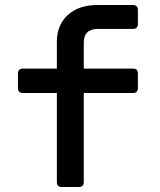

<svg xmlns="http://www.w3.org/2000/svg" viewBox="-20 -750 640 770"><path d="M228 0Q208 0 208 -20V-377H72Q52 -377 52 -397V-455Q52 -475 72 -475H208V-581Q208 -650 252 -690Q296 -730 372 -730H513Q533 -730 533 -710V-654Q533 -634 513 -634H374Q316 -634 316 -580V-475H513Q533 -475 533 -455V-397Q533 -377 513 -377H316V-20Q316 0 296 0Z"/></svg>

Font: Pitagon Sans Mono SemiBold
Style: Regular
Weight: 600
Monospace: yes
Designer: Travis Tran
Foundry: Pitagon
Version: Version 1.001; ttfautohint (v1.8.4.7-5d5b);gftools[0.9.26]